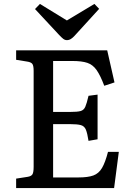

<svg xmlns="http://www.w3.org/2000/svg" viewBox="-20 -956 677 976"><path d="M62 0V-48L120 -57Q139 -60 145 -70Q151 -80 151 -108V-596Q151 -622 144.5 -631Q138 -640 118 -643L62 -652V-700H525L562 -537L510 -520Q490 -573 471 -600Q452 -627 424 -636.5Q396 -646 347 -646H250V-387H337Q373 -387 389.5 -391.5Q406 -396 413.5 -413Q421 -430 430 -469L476 -475V-248L430 -240Q424 -279 416.5 -297Q409 -315 391 -320Q373 -325 337 -325H250V-54H379Q427 -54 454.5 -64Q482 -74 498.5 -102Q515 -130 529 -184H584L560 0ZM320 -752Q310 -752 301.5 -758.5Q293 -765 279 -780L158 -910L183 -936L320 -852L460 -936L484 -911L359 -774Q350 -764 340.5 -758Q331 -752 320 -752Z"/></svg>

Font: Text Regular
Style: Regular
Weight: 400
Designer: Latin by Veronika Burian and Jose Scaglione. Greek by Irene Vlachou. Cyrillic by Vera Evstafieva.
Foundry: TypeTogether
Version: Version 3.002